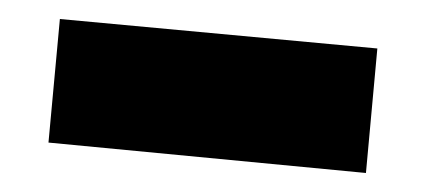

<svg xmlns="http://www.w3.org/2000/svg" viewBox="-20 -409 448 202"><path d="M365 -227 31 -259 43 -389 377 -358Z"/></svg>

Font: Blaka
Style: Regular
Weight: 400
Designer: Mohamed Gaber
Foundry: Kief Type Foundry
Version: Version 1.003; ttfautohint (v1.8.4.7-5d5b)